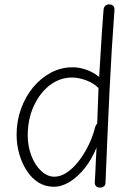

<svg xmlns="http://www.w3.org/2000/svg" viewBox="-20 -846 612 879"><path d="M454 -800Q455 -813 462 -819.5Q469 -826 479 -826Q491 -826 498 -819.5Q505 -813 504 -799Q491 -628 481.5 -431.5Q472 -235 463 -10Q463 2 455.5 7.5Q448 13 437 13Q427 13 420 6.5Q413 0 414 -12Q415 -32 416.5 -58Q418 -84 419 -113Q420 -142 422 -171Q401 -118 369 -77.5Q337 -37 300 -14Q263 9 226 9Q188 9 157 -10Q126 -29 103.5 -63Q81 -97 68.5 -140Q56 -183 56 -230Q56 -291 76 -347Q96 -403 131 -445.5Q166 -488 212.5 -513Q259 -538 312 -538Q344 -538 376 -526.5Q408 -515 434 -494Q437 -540 440 -592.5Q443 -645 446.5 -698.5Q450 -752 454 -800ZM107 -226Q107 -177 123.5 -133.5Q140 -90 168.5 -63.5Q197 -37 229 -37Q257 -37 285 -55.5Q313 -74 338 -105.5Q363 -137 382.5 -175.5Q402 -214 413 -254Q414 -260 417 -268Q420 -276 425 -280L431 -443Q408 -466 374 -478.5Q340 -491 309 -491Q255 -491 209.5 -457Q164 -423 135.5 -362.5Q107 -302 107 -226Z"/></svg>

Font: Playpen Sans ExtraLight
Style: Regular
Weight: 250
Designer: Laura Meseguer, Veronika Burian, José Scaglione
Foundry: TypeTogether
Version: Version 1.001